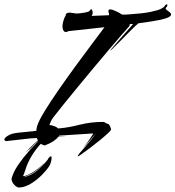

<svg xmlns="http://www.w3.org/2000/svg" viewBox="-103 -659 806 882"><path d="M254 60Q254 55 261 46.5Q268 38 279 26Q304 -2 319 -21.5Q334 -41 337 -46Q326 -34 311.5 -15.5Q297 3 278 22Q290 8 301 -8Q312 -24 319 -35Q326 -46 325 -46L169 -36Q167 -34 167 -33Q171 -33 180 -33.5Q189 -34 195.5 -34.5Q202 -35 196 -34L165 -31Q148 -8 103 9Q87 6 78.5 -3.5Q70 -13 66 -25Q62 -25 58.5 -24.5Q55 -24 52 -24Q41 -24 16.5 -21Q-8 -18 -32 -15.5Q-56 -13 -64 -12Q-66 -12 -67.5 -11.5Q-69 -11 -71 -11Q-83 -11 -83 -18Q-83 -25 -68.5 -34.5Q-54 -44 -35 -47Q-27 -49 1.5 -51.5Q30 -54 64 -58Q64 -65 65.5 -71Q67 -77 68 -81Q75 -104 101.5 -147.5Q128 -191 165.5 -245Q203 -299 243 -354Q283 -409 319 -456.5Q355 -504 377 -534L212 -516Q205 -512 199 -512Q192 -512 188 -519.5Q184 -527 184 -537Q184 -548 187.5 -560.5Q191 -573 196 -584H198Q198 -601 215 -601Q223 -601 232.5 -599Q242 -597 252 -597Q269 -598 288 -601.5Q307 -605 310 -611Q314 -617 316 -617Q319 -617 322 -607Q323 -605 323 -601Q323 -594 318 -586L397 -589Q398 -592 398 -595Q397 -598 396 -601.5Q395 -605 395 -608Q395 -616 404 -616Q406 -616 414 -614Q422 -611 434 -605.5Q446 -600 458 -592H475L490 -593Q553 -597 587 -604Q621 -611 635.5 -618Q650 -625 653 -630.5Q656 -636 658 -637Q662 -639 663 -639Q666 -639 666 -636Q666 -630 659 -623Q656 -619 662 -614Q668 -609 675.5 -603.5Q683 -598 683 -592Q683 -586 670.5 -579.5Q658 -573 626 -566.5Q594 -560 533 -552Q532 -552 518.5 -539.5Q505 -527 486.5 -508Q468 -489 449.5 -470.5Q431 -452 418 -439Q405 -426 403 -426Q402 -426 412.5 -438.5Q423 -451 439 -469.5Q455 -488 471.5 -506.5Q488 -525 498.5 -537Q509 -549 508 -549L493 -548Q493 -543 492 -540Q480 -527 454.5 -497.5Q429 -468 395 -428Q361 -388 324 -343.5Q287 -299 251.5 -256Q216 -213 187.5 -177.5Q159 -142 142 -120Q134 -110 129.5 -98.5Q125 -87 124 -85Q152 -81 164 -69L175 -70Q211 -73 263 -86Q315 -99 370 -99H371Q376 -99 381.5 -95Q387 -91 389 -91Q397 -91 402 -80Q407 -69 407 -64Q407 -60 392.5 -46.5Q378 -33 356 -15Q334 3 311.5 20Q289 37 272.5 48.5Q256 60 254 60ZM-10 202Q-23 205 -36.5 191Q-50 177 -50 162Q-42 131 -19 97.5Q4 64 31 34Q58 4 77 -15Q67 -8 54.5 4.5Q42 17 38 22Q31 27 25 32Q19 37 13 43Q10 46 8 49Q8 49 8.5 48.5Q9 48 13 43Q32 22 49 6Q66 -10 74 -16Q76 -18 79 -20.5Q82 -23 87 -23L99 -15Q60 27 42 58Q24 89 17 111Q10 133 3 150Q14 150 29 142.5Q44 135 56 127Q60 124 75 112.5Q90 101 99 91Q100 92 90.5 101Q81 110 71 118.5Q61 127 58 129Q46 138 27 146Q8 154 3 156Q25 151 44 140.5Q63 130 78 115Q90 104 98.5 95Q107 86 115 76Q120 66 124.5 62.5Q129 59 131 59Q134 59 134 67Q134 74 131 85.5Q128 97 122 106Q110 124 88 146Q66 168 40 184Q14 200 -10 202Z"/></svg>

Font: Smooch
Style: Regular
Weight: 400
Designer: Robert E. Leuschke
Foundry: Robert E. Leuschke
Version: Version 1.010; ttfautohint (v1.8.3)